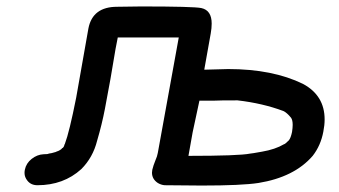

<svg xmlns="http://www.w3.org/2000/svg" viewBox="-20 -564 1049 595"><path d="M577 -154Q568 -103 564 -81Q720 -81 755 -88Q759 -88 792 -94Q833 -101 860 -117Q863 -117 875 -129Q881 -136 885 -155Q887 -168 887 -177Q887 -192 882 -199Q869 -215 858 -220Q794 -244 716 -253Q658 -253 641 -252H598ZM605 11 490 10Q479 9 469 3Q451 -9 451 -29Q451 -33 452 -38Q455 -51 462 -68Q467 -79 469 -90Q478 -142 534 -448H345L338 -412Q323 -319 305 -226Q296 -179 281 -128Q268 -76 232 -40Q177 10 96 10Q76 10 65 -4Q56 -15 56 -28Q56 -33 57 -38Q61 -58 78 -71.5Q95 -85 115 -86Q129 -86 131 -88Q140 -89 149 -92Q151 -92 157 -95Q159 -95 165 -98.5Q171 -102 171.5 -103.5Q172 -105 175 -106Q179 -111 179 -113Q179 -115 181 -118Q195 -155 216 -261L254 -476Q267 -543 343 -543L417 -544Q580 -544 604 -539Q636 -532 636 -491Q636 -477 633 -460L613 -348L687 -350Q825 -350 919 -304Q986 -268 986 -194Q986 -176 982 -156Q974 -113 949 -81Q892 -15 781 3Q729 11 605 11Z"/></svg>

Font: Bad Comic
Style: Italic
Weight: 400
Italic angle: -11°
Designer: GGBotNet
Foundry: GGBotNet
Version: 0.95